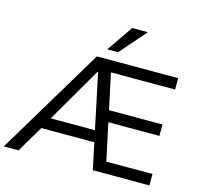

<svg xmlns="http://www.w3.org/2000/svg" viewBox="-138 -1078 1282 1219"><g transform="rotate(15 502.5 -468.5)"><path d="M-10 0 413 -705H947V-630H492L518 -665L581 -370L538 -395H927V-320H553L586 -345L651 -41L609 -75H947V0H575L532 -204L564 -174H169L207 -203L87 0ZM442 -611 220 -229 204 -249H543L527 -227L446 -611ZM465 -765 583 -937H686L536 -765Z"/></g></svg>

Font: Nunito Sans 9pt
Style: Regular
Weight: 400
Version: Version 3.101;gftools[0.9.27]